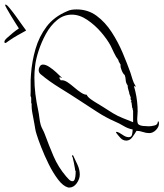

<svg xmlns="http://www.w3.org/2000/svg" viewBox="32 -670 721 846"><g transform="rotate(-90 392.0 -246.5)"><path d="M632 -587Q638 -587 648.5 -575.5Q659 -564 670.5 -550Q682 -536 689 -525Q690 -522 693 -525Q697 -528 712.5 -537.5Q728 -547 746.5 -558.5Q765 -570 779 -577.5Q793 -585 794 -584Q796 -583 795 -581Q794 -579 794 -578Q793 -575 778.5 -563Q764 -551 744 -536.5Q724 -522 706 -509.5Q688 -497 682 -492Q680 -492 680 -493Q671 -509 660 -529Q649 -549 634 -570Q631 -574 628.5 -577.5Q626 -581 626 -584Q626 -587 632 -587ZM272 94Q256 94 242.5 80.5Q229 67 229 51Q229 37 234 23Q239 9 239 -5Q227 -12 211.5 -23Q196 -34 196 -50Q196 -65 208 -76Q220 -87 231 -95H234V-93H235Q232 -81 221.5 -66.5Q211 -52 211 -39Q211 -27 223.5 -24.5Q236 -22 245 -22Q249 -43 260.5 -62Q272 -81 280 -100Q298 -141 322.5 -178.5Q347 -216 371 -253Q400 -297 428.5 -343.5Q457 -390 489 -428Q496 -436 507 -436Q515 -436 523 -431Q531 -426 531 -417Q531 -405 520.5 -389Q510 -373 496.5 -358.5Q483 -344 474 -335H472V-337Q472 -338 473 -338Q474 -338 474 -338V-340Q474 -341 476 -341V-344H469L461 -338Q462 -337 462 -334Q462 -322 452.5 -308Q443 -294 430 -279Q417 -264 407.5 -249.5Q398 -235 398 -224H397Q388 -220 378 -206Q368 -192 359 -176.5Q350 -161 344 -152Q330 -131 317 -109.5Q304 -88 295 -65L277 -20H325Q329 -20 332.5 -21.5Q336 -23 340 -22V-24L365 -27V-30H367Q367 -29 369 -28Q371 -27 372 -27L373 -28Q375 -30 376.5 -30Q378 -30 378 -31H381Q385 -31 385 -30L401 -36L403 -38V-36Q412 -38 420.5 -41Q429 -44 439 -44Q450 -52 462 -52.5Q474 -53 485 -57Q490 -64 504.5 -70Q519 -76 528 -76V-74L548 -85L551 -84V-85Q565 -96 581.5 -103.5Q598 -111 614 -119Q642 -134 673.5 -161Q705 -188 728 -222Q751 -256 751 -290Q751 -326 727 -355Q703 -384 666.5 -404Q630 -424 591.5 -436.5Q553 -449 523 -452Q499 -455 474 -455Q437 -455 400.5 -450.5Q364 -446 328 -438Q314 -435 296.5 -433Q279 -431 265 -427Q255 -424 245 -418.5Q235 -413 224 -409Q175 -391 127 -370.5Q79 -350 38 -315Q33 -311 25 -303Q17 -295 17 -287Q17 -280 26.5 -277Q36 -274 47 -273.5Q58 -273 62 -273V-275L65 -274Q65 -274 65.5 -274.5Q66 -275 66 -276H69L70 -275L71 -276Q85 -278 98.5 -281Q112 -284 125 -287V-289H131V-286Q131 -284 130 -284Q111 -275 89.5 -265Q68 -255 46 -255Q27 -255 8 -268.5Q-11 -282 -11 -302Q-11 -306 -10 -308Q-4 -329 25 -351Q54 -373 92.5 -392Q131 -411 167 -425Q203 -439 223 -445Q235 -449 246.5 -451Q258 -453 270 -455Q293 -459 315.5 -463.5Q338 -468 360 -467V-469H385L393 -472Q417 -471 441 -471.5Q465 -472 488 -470Q545 -466 600 -450Q655 -434 698.5 -401Q742 -368 766 -311Q771 -301 772.5 -290.5Q774 -280 774 -269Q774 -219 746 -181Q718 -143 674 -114.5Q630 -86 582.5 -66Q535 -46 496 -32Q481 -27 465.5 -22.5Q450 -18 436 -9V-8H434L436 -16H434Q434 -16 424 -13Q414 -10 412 -10Q391 -5 368.5 -2.5Q346 0 324 0Q316 0 307 -1Q298 -2 290 -2Q286 -2 279 -1Q272 0 269 2Q262 9 260.5 24.5Q259 40 259 49Q259 59 262.5 74Q266 89 280 89V93Q277 94 272 94Z"/></g></svg>

Font: Qwitcher Grypen
Style: Regular
Weight: 400
Designer: Robert E. Leuschke
Foundry: Robert E. Leuschke
Version: Version 1.100; ttfautohint (v1.8.3)